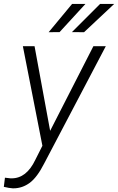

<svg xmlns="http://www.w3.org/2000/svg" viewBox="-63 -770 617 1004"><path d="M313 -602.1 376.5 -601.6 534.2 -749.5H460.4ZM191.4 -601.6 248.5 -602.1 383.8 -749.5H314ZM117.7 -528.3H56.6L158.7 -7.8L121.6 65.9C90.8 130.4 49.8 162.6 -2.4 162.6C-4.4 162.6 -5.9 162.6 -7.8 162.6L-37.1 159.2L-43 207C-23.9 211.4 -8.3 214.4 3.9 214.8C4.9 214.8 5.9 214.8 6.8 214.8C38.6 214.8 66.9 205.1 93.3 185.5C119.1 166 144 132.3 168 85L490.2 -528.3H425.3L199.2 -85.9Z"/></svg>

Font: Roboto Light
Style: Italic
Weight: 300
Italic angle: -12°
Designer: Google
Version: Version 2.137; 2017